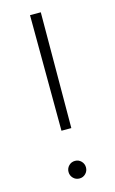

<svg xmlns="http://www.w3.org/2000/svg" viewBox="-115 -774 494 825"><g transform="rotate(-15 132.0 -361.5)"><path d="M109.9 -212.9 107.9 -727.5H155.8L153.8 -212.9ZM132.3 5.4Q115.7 5.4 104.5 -6.1Q93.3 -17.6 93.3 -33.7Q93.3 -49.8 104.5 -61.3Q115.7 -72.8 132.3 -72.8Q148.4 -72.8 159.7 -61.3Q170.9 -49.8 170.9 -33.7Q170.9 -17.6 159.7 -6.1Q148.4 5.4 132.3 5.4Z"/></g></svg>

Font: Inter 17pt ExtraLight
Style: Regular
Weight: 250
Version: Version 4.001;git-66647c0bb